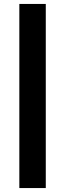

<svg xmlns="http://www.w3.org/2000/svg" viewBox="-20 -760 330 973"><path d="M78 193V-740H212V193Z"/></svg>

Font: Our Lexend SemiBold
Style: Regular
Weight: 600
Designer: Bonnie Shaver-Troup, Thomas Jockin
Foundry: Lexend
Version: Version 1.007